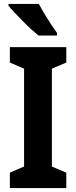

<svg xmlns="http://www.w3.org/2000/svg" viewBox="-20 -953 385 973"><path d="M316 0H30V-78L102 -109V-605L30 -636V-714H316V-636L243 -605V-109L316 -78ZM177 -933Q188 -912 205 -883.5Q222 -855 239.5 -828.5Q257 -802 269 -786V-773H175Q160 -785 138.5 -804.5Q117 -824 95 -846.5Q73 -869 53.5 -889.5Q34 -910 23 -924V-933Z"/></svg>

Font: Noto Sans Arabic Cond
Style: Bold
Weight: 700
Width: 3
Designer: Monotype Design Team, Nadine Chahine, Nizar Qandah and Khaled Hosny
Foundry: Monotype Imaging Inc.
Version: Version 2.012; ttfautohint (v1.8.4.7-5d5b)